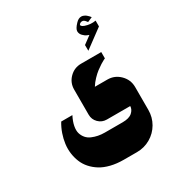

<svg xmlns="http://www.w3.org/2000/svg" viewBox="-151 -618 753 814"><g transform="rotate(-30 225.5 -211.0)"><path d="M410.3 -445V-473.4Q383.8 -468.8 358.1 -477.9Q349.3 -481.1 345.7 -485.4Q342 -489.7 345.8 -494.3Q350.2 -498.6 356 -499.6Q361.9 -500.6 367.1 -497.7Q369.5 -496.5 372.5 -493.1Q375.6 -489.7 377.6 -486.8L379.7 -484L403.3 -494.3Q402.7 -495.1 401.4 -496.8Q400.1 -498.6 396.2 -502.8Q392.2 -507.1 388.1 -510.3Q384.1 -513.4 377.9 -516.2Q371.8 -518.9 366 -518.9Q351.9 -518.9 339.1 -505.1Q320.1 -485.4 320.1 -472.8Q320.1 -460.5 329.5 -450.8Q338.8 -441 348.1 -437.6L357.2 -433.9L319.5 -406.1L319.8 -378.1ZM219 97.3H283.7Q319.3 97.3 349.5 79.8Q379.7 62.3 397.2 32.2Q414.7 2 414.7 -33.7V-145.7Q414.7 -181.3 389.3 -206.7Q364 -232 328.3 -232H267.3Q277 -247.7 290.5 -261.8Q304 -276 316.3 -285.3Q328.7 -294.7 339.8 -301.7Q351 -308.7 357.7 -312L364.3 -315V-346H265.7Q232.3 -346 208.8 -322.5Q185.3 -299 185.3 -265.7V-142.7Q185.3 -119.3 201.8 -102.8Q218.3 -86.3 242 -86.3H356.3Q356 -69.3 341 -56Q326 -42.7 294.3 -42.7H207Q190 -42.7 174.8 -45.7Q159.7 -48.7 145.5 -54.8Q131.3 -61 122.2 -71.8Q113 -82.7 108.8 -96.8Q104.7 -111 108.5 -131.3Q112.3 -151.7 124.7 -175.7H70Q57 -154.3 49 -131Q41 -107.7 38 -84.5Q35 -61.3 38 -38.8Q41 -16.3 49.2 3.8Q57.3 24 72.5 41.2Q87.7 58.3 108 70.8Q128.3 83.3 156.7 90.3Q185 97.3 219 97.3Z"/></g></svg>

Font: Jomhuria
Style: Regular
Weight: 400
Designer: Arabic design by Kourosh Beigpour, Latin design by Eben Sorkin, engineering by Lasse Fister and Khaled Hosney
Version: Version 1.0000